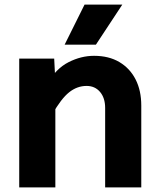

<svg xmlns="http://www.w3.org/2000/svg" viewBox="-20 -809 690 829"><path d="M434 0V-343Q434 -386 412 -412Q390 -438 354 -438Q313 -438 278.5 -410.5Q244 -383 206 -316L184 -448Q222 -513 276 -540.5Q330 -568 386 -568Q450 -568 495.5 -541Q541 -514 565.5 -466Q590 -418 590 -353V0ZM63 0V-556H214L219 -457V0ZM259 -616 345 -789H508L394 -616Z"/></svg>

Font: Azeret Mono Thin
Style: Bold
Weight: 700
Version: Version 1.002